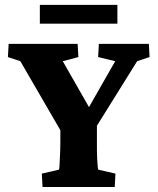

<svg xmlns="http://www.w3.org/2000/svg" viewBox="-20 -749 631 769"><path d="M529.3 -503.9 319.3 -167 368.2 -275.4V-175.8Q368.2 -165 368.2 -148.4Q368.2 -131.8 369.1 -114.7Q370.1 -97.7 371.1 -85Q372.1 -72.3 374 -69.3L442.4 -53.7L439.5 0H150.4L147.5 -53.7L215.8 -69.3Q217.8 -72.3 218.3 -85Q218.8 -97.7 219.7 -114.7Q220.7 -131.8 221.2 -148.4Q221.7 -165 221.7 -175.8V-275.4L256.8 -167L61.5 -503.9L11.7 -520.5L14.6 -573.2H291L293.9 -520.5L231.4 -503.9L349.6 -296.9H323.2L441.4 -503.9L373 -520.5L376 -573.2H576.2L579.1 -520.5ZM139.6 -729.5H450.2V-654.3H139.6Z"/></svg>

Font: Crimson Pro ExtraBold
Style: Regular
Weight: 800
Designer: Jacques Le Bailly
Foundry: Baron von Fonthausen
Version: Version 1.003